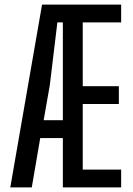

<svg xmlns="http://www.w3.org/2000/svg" viewBox="-20 -820 580 840"><path d="M510 -722H342V-443H500V-365H342V-78H510V0H255V-216H156L119 0H25L164 -800H510ZM171 -294H255V-722H231L198 -448Z"/></svg>

Font: Big Shoulders Display SemiBold
Style: Regular
Weight: 600
Designer: Patric King
Foundry: XO Type Co
Version: Version 1.000; ttfautohint (v1.8.2)